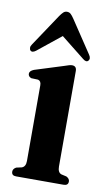

<svg xmlns="http://www.w3.org/2000/svg" viewBox="-77 -682 400 721"><g transform="rotate(10 123.0 -321.0)"><path d="M190 -428.5V-64.5Q190 -42 204 -37L224 -32.5Q236.5 -26 236.5 -15.5Q236.5 0 219 0H37.5Q20.5 0 20.5 -15.5Q20.5 -26 32.5 -32.5L53 -37Q68 -42 68 -64V-352.5Q68 -369 56 -372L30 -373Q18 -377.5 18 -388Q18 -399 34.5 -405.5L142.5 -439.5Q164.5 -447.5 172.5 -447.5Q190 -447.5 190 -428.5ZM29.6 -477.5Q16.2 -467.5 8.7 -475Q5.8 -478.5 5.6 -484.8Q5.4 -491 10.4 -498L92.5 -621Q99.1 -630.5 105 -636.2Q110.8 -642 119.1 -642Q127.9 -642 133.7 -636.5Q139.5 -631 146.2 -621L228.2 -498Q237.8 -484 229.9 -475Q222.4 -467 209.1 -478L119.1 -549.5Z"/></g></svg>

Font: Fraunces 144pt Soft SemiBold
Style: Regular
Weight: 600
Version: Version 1.000;[b76b70a41]